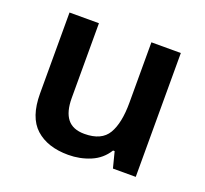

<svg xmlns="http://www.w3.org/2000/svg" viewBox="-101 -662 846 791"><g transform="rotate(20 322.0 -266.5)"><path d="M564 -543V0H464L446 -70H439Q413 -28 367.5 -9Q322 10 271 10Q180 10 128 -37Q76 -84 76 -188V-543H205V-215Q205 -155 229 -124.5Q253 -94 304 -94Q379 -94 407 -141.5Q435 -189 435 -278V-543Z"/></g></svg>

Font: Noto Sans Nag Mundari SemiBold
Style: Regular
Weight: 600
Version: Version 1.000